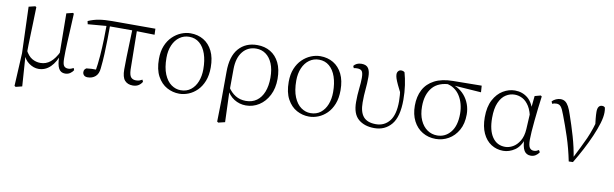

<svg xmlns="http://www.w3.org/2000/svg" viewBox="-46 -997 5356 1674"><g transform="rotate(10 2632.0 -159.5)"><path d="M104 196 119 -96 105 -505 162 -519 172 -513Q170 -433 168 -372.5Q166 -312 164.5 -264.5Q163 -217 162 -177.5Q161 -138 161 -99L152 -82L171 189L115 203ZM518 14Q480 14 462 -18.5Q444 -51 443 -124V-127L439 -505L496 -519L504 -513Q500 -428 497 -366Q494 -304 491.5 -259Q489 -214 488.5 -180Q488 -146 488 -115Q488 -65 500.5 -49Q513 -33 538 -33Q553 -33 564 -37.5Q575 -42 585 -47L592 -29Q582 -12 563 1Q544 14 518 14ZM283 14Q240 14 199 -15Q158 -44 141 -97H139L155 -132Q182 -80 216.5 -60Q251 -40 291 -40Q340 -40 378.5 -71.5Q417 -103 448 -167L461 -155H459Q433 -74 388 -30Q343 14 283 14Z M718 12Q696 12 685 0.5Q674 -11 674 -27Q674 -41 679.5 -49Q685 -57 695 -63Q716 -66 741.5 -67Q767 -68 798 -67L775 -41Q788 -120 793.5 -194.5Q799 -269 801 -340.5Q803 -412 803 -482H833Q833 -415 832 -348Q831 -281 828 -215Q825 -149 818 -85Q814 -36 786.5 -12Q759 12 718 12ZM639 -444 633 -471Q677 -491 726.5 -499.5Q776 -508 844 -508H1227L1229 -455L1048 -459H819ZM1118 14Q1072 14 1046.5 -14.5Q1021 -43 1021 -112Q1021 -161 1022.5 -220.5Q1024 -280 1026.5 -346.5Q1029 -413 1031 -482H1071L1076 -120Q1078 -70 1093.5 -52.5Q1109 -35 1137 -35Q1156 -35 1168.5 -39.5Q1181 -44 1193 -51L1201 -33Q1188 -11 1167.5 1.5Q1147 14 1118 14Z M1529 14Q1471 14 1419.5 -14Q1368 -42 1335.5 -101.5Q1303 -161 1303 -254Q1303 -321 1323.5 -371Q1344 -421 1378.5 -454.5Q1413 -488 1454.5 -505Q1496 -522 1537 -522Q1602 -522 1652.5 -492Q1703 -462 1732 -403.5Q1761 -345 1761 -259Q1761 -189 1740.5 -137.5Q1720 -86 1686 -52.5Q1652 -19 1611 -2.5Q1570 14 1529 14ZM1536 -18Q1589 -18 1625.5 -46.5Q1662 -75 1681 -123.5Q1700 -172 1700 -232Q1700 -310 1680 -368Q1660 -426 1622 -458Q1584 -490 1531 -490Q1483 -490 1445.5 -463Q1408 -436 1387 -387.5Q1366 -339 1366 -276Q1366 -188 1390 -130.5Q1414 -73 1453 -45.5Q1492 -18 1536 -18Z M1898 196 1902 5 1903 -246Q1903 -383 1964 -452.5Q2025 -522 2128 -522Q2194 -522 2244.5 -492Q2295 -462 2323.5 -404Q2352 -346 2352 -262Q2352 -178 2320 -116Q2288 -54 2235 -20Q2182 14 2119 14Q2062 14 2014.5 -16Q1967 -46 1941 -103H1938L1951 -119Q1980 -74 2020 -49.5Q2060 -25 2112 -25Q2168 -25 2207.5 -53.5Q2247 -82 2268 -135Q2289 -188 2289 -261Q2289 -335 2267.5 -386Q2246 -437 2209 -463.5Q2172 -490 2125 -490Q2050 -490 2005 -434.5Q1960 -379 1959 -281L1958 -97L1957 -89L1967 189L1909 203Z M2678 14Q2620 14 2568.5 -14Q2517 -42 2484.5 -101.5Q2452 -161 2452 -254Q2452 -321 2472.5 -371Q2493 -421 2527.5 -454.5Q2562 -488 2603.5 -505Q2645 -522 2686 -522Q2751 -522 2801.5 -492Q2852 -462 2881 -403.5Q2910 -345 2910 -259Q2910 -189 2889.5 -137.5Q2869 -86 2835 -52.5Q2801 -19 2760 -2.5Q2719 14 2678 14ZM2685 -18Q2738 -18 2774.5 -46.5Q2811 -75 2830 -123.5Q2849 -172 2849 -232Q2849 -310 2829 -368Q2809 -426 2771 -458Q2733 -490 2680 -490Q2632 -490 2594.5 -463Q2557 -436 2536 -387.5Q2515 -339 2515 -276Q2515 -188 2539 -130.5Q2563 -73 2602 -45.5Q2641 -18 2685 -18Z M3256 14Q3168 14 3114.5 -32Q3061 -78 3061 -183Q3061 -246 3067.5 -301.5Q3074 -357 3074 -398Q3074 -441 3062.5 -457Q3051 -473 3020 -473Q3012 -473 3004 -472.5Q2996 -472 2990 -470L2982 -488Q2992 -502 3009.5 -510.5Q3027 -519 3051 -519Q3095 -519 3112 -492Q3129 -465 3129 -417Q3129 -358 3123.5 -306Q3118 -254 3118 -189Q3118 -104 3153 -63Q3188 -22 3264 -22Q3338 -22 3383.5 -78Q3429 -134 3429 -253Q3429 -281 3426.5 -309Q3424 -337 3419 -373L3434 -370L3439 -303Q3411 -358 3395 -392Q3379 -426 3372.5 -446.5Q3366 -467 3366 -482Q3366 -499 3376 -510.5Q3386 -522 3401 -522Q3411 -522 3419 -519Q3427 -516 3432 -511Q3446 -462 3455 -401Q3464 -340 3464 -273Q3464 -122 3407 -54Q3350 14 3256 14Z M3799 14Q3734 14 3682 -17Q3630 -48 3600.5 -105.5Q3571 -163 3571 -241Q3571 -322 3602.5 -382Q3634 -442 3698.5 -475.5Q3763 -509 3860 -510L4115 -513L4119 -455L3861 -473L3848 -476Q3739 -475 3686.5 -413Q3634 -351 3634 -245Q3634 -174 3657 -123Q3680 -72 3719 -45Q3758 -18 3807 -18Q3878 -18 3925 -75Q3972 -132 3972 -239Q3972 -284 3961 -324.5Q3950 -365 3929 -397.5Q3908 -430 3876.5 -451Q3845 -472 3803 -478L3813 -487Q3862 -484 3902 -463Q3942 -442 3970.5 -408.5Q3999 -375 4014.5 -332.5Q4030 -290 4030 -243Q4030 -161 3997.5 -103.5Q3965 -46 3912.5 -16Q3860 14 3799 14Z M4397 14Q4338 14 4290.5 -16.5Q4243 -47 4216 -105.5Q4189 -164 4189 -247Q4189 -340 4221.5 -401Q4254 -462 4304.5 -492Q4355 -522 4409 -522Q4475 -522 4523.5 -482Q4572 -442 4594 -349H4602L4580 -296Q4568 -368 4542 -409.5Q4516 -451 4482.5 -468.5Q4449 -486 4413 -486Q4371 -486 4334.5 -462.5Q4298 -439 4275.5 -387.5Q4253 -336 4253 -253Q4253 -143 4294 -83Q4335 -23 4408 -23Q4442 -23 4476 -42Q4510 -61 4535 -102Q4560 -143 4564 -207L4574 -393L4585 -504L4637 -518L4647 -511Q4640 -461 4633.5 -404.5Q4627 -348 4621.5 -293.5Q4616 -239 4613 -194.5Q4610 -150 4610 -123Q4610 -71 4623 -52Q4636 -33 4660 -33Q4674 -33 4684 -37Q4694 -41 4704 -47L4715 -29Q4703 -10 4684 2Q4665 14 4641 14Q4602 14 4582.5 -17.5Q4563 -49 4560 -128H4572Q4548 -52 4499 -19Q4450 14 4397 14Z M4977 6Q4954 -107 4922 -204Q4890 -301 4858 -384Q4839 -437 4824 -454.5Q4809 -472 4786 -472Q4763 -472 4747 -464L4739 -484Q4753 -499 4773.5 -508Q4794 -517 4813 -517Q4838 -517 4855 -505Q4872 -493 4886.5 -466.5Q4901 -440 4915 -396Q4944 -313 4972 -217.5Q5000 -122 5015 -24H5002L5008 -34Q5035 -88 5058 -133.5Q5081 -179 5100.5 -223Q5120 -267 5136.5 -316.5Q5153 -366 5168 -427L5154 -311Q5147 -366 5143.5 -402Q5140 -438 5140 -462Q5140 -493 5150.5 -507.5Q5161 -522 5180 -522Q5190 -522 5196 -519Q5202 -516 5206 -511Q5208 -501 5209 -491Q5210 -481 5210 -469Q5210 -428 5193.5 -373Q5177 -318 5149.5 -254.5Q5122 -191 5087 -124.5Q5052 -58 5014 5Z"/></g></svg>

Font: Noto Serif HK
Style: Regular
Weight: 200
Designer: Ryoko NISHIZUKA 西塚涼子 (kana & ideographs); Frank Grießhammer (Latin, Greek & Cyrillic); Wenlong ZHANG 张文龙 (bopomofo); San
Foundry: Adobe
Version: Version 2.001;hotconv 1.1.0;makeotfexe 2.6.0